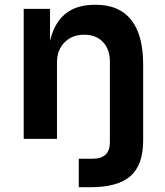

<svg xmlns="http://www.w3.org/2000/svg" viewBox="-20 -580 688 802"><path d="M309 83H367Q439 83 439 14V-323Q439 -374 410 -404.5Q381 -435 332 -435Q281 -435 249.5 -403Q218 -371 218 -319V0H79V-543H189V-409Q224 -560 375 -560H381Q478 -560 528 -497Q578 -434 578 -311V7Q578 109 525 155.5Q472 202 358 202H309Z"/></svg>

Font: Sora-SIA SemiBold
Style: Regular
Weight: 600
Designer: Jonathan Barnbrook, Julián Moncada
Foundry: Barnbrook Fonts
Version: Version 2.000